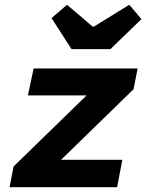

<svg xmlns="http://www.w3.org/2000/svg" viewBox="-20 -785 640 805"><path d="M20 0 37 -87 343 -385H97L121 -498H557L540 -411L236 -115H493L471 0ZM280 -579 196 -709 261 -765 369 -673H373L522 -765L573 -705L443 -579Z"/></svg>

Font: Source Code Pro ExtraBold
Style: Italic
Weight: 800
Italic angle: -11°
Monospace: yes
Designer: Paul D. Hunt, Teo Tuominen
Foundry: Adobe Systems Incorporated
Version: Version 1.016;hotconv 1.0.116;makeotfexe 2.5.65601